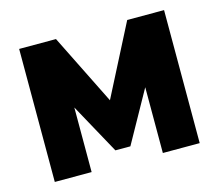

<svg xmlns="http://www.w3.org/2000/svg" viewBox="-79 -608 807 708"><g transform="rotate(-15 324.5 -254.0)"><path d="M322.3 -238.3 460.4 -507.8H601.1V0H460.4V-251L351.1 -54.7H293.9L188.5 -246.6V0H47.9V-507.8H188.5Z"/></g></svg>

Font: Giphurs
Style: Bold
Weight: 700
Version: Version 0.920; ttfautohint (v1.8.4.7-5d5b)